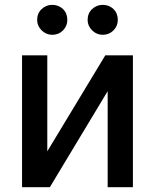

<svg xmlns="http://www.w3.org/2000/svg" viewBox="-20 -775 642 795"><path d="M175.8 -148.4Q235.4 -248 416 -545.9Q444.3 -545.9 530.3 -545.9Q530.3 -409.2 530.3 0Q503.9 0 425.8 0Q425.8 -99.6 425.8 -397.5Q366.2 -297.9 186.5 0Q158.2 0 71.3 0Q71.3 -136.7 71.3 -545.9Q97.7 -545.9 175.8 -545.9Q175.8 -446.3 175.8 -148.4ZM196.3 -630.9Q170.9 -630.9 152.3 -649.4Q133.8 -668 133.8 -692.4Q133.8 -719.7 152.3 -737.3Q170.9 -754.9 196.3 -754.9Q222.7 -754.9 241.2 -737.3Q258.8 -719.7 258.8 -692.4Q258.8 -668 241.2 -649.4Q222.7 -630.9 196.3 -630.9ZM405.3 -630.9Q379.9 -630.9 361.3 -649.4Q342.8 -668 342.8 -692.4Q342.8 -719.7 361.3 -737.3Q379.9 -754.9 405.3 -754.9Q431.6 -754.9 450.2 -737.3Q467.8 -719.7 467.8 -692.4Q467.8 -668 450.2 -649.4Q431.6 -630.9 405.3 -630.9Z"/></svg>

Font: DeepSea
Style: Medium
Weight: 500
Designer: Stem
Version: Version 3.019;git-0a5106e0b